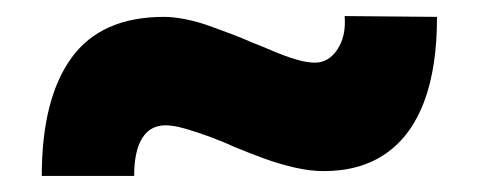

<svg xmlns="http://www.w3.org/2000/svg" viewBox="-20 -415 598 239"><path d="M272 -232Q257 -239 240.5 -245Q224 -251 210 -255Q196 -259 186 -259Q167 -259 157 -243Q147 -227 147 -196H32Q32 -292 69 -343Q106 -394 184 -394Q196 -394 211 -391Q226 -388 240 -383Q254 -378 268.5 -372.5Q283 -367 294 -362Q307 -357 321 -351Q335 -345 348.5 -341Q362 -337 372 -337Q389 -337 400 -353.5Q411 -370 409 -395L524 -394Q524 -331 508 -288.5Q492 -246 460.5 -224Q429 -202 383 -202Q366 -202 346.5 -206.5Q327 -211 308 -218Q289 -225 272 -232Z"/></svg>

Font: Mach
Style: Bold
Weight: 700
Version: Version 1.002